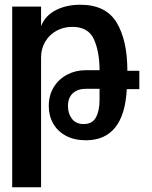

<svg xmlns="http://www.w3.org/2000/svg" viewBox="-20 -578 640 811"><path d="M31.5 -550H153.5V-467.5Q170.5 -511.5 215.2 -534.8Q260 -558 319 -558Q427 -558 472.5 -483Q518 -408 518 -279H568.5V-201.5H515.5Q510 -94 466.8 -39.8Q423.5 14.5 343 14.5Q294.5 14.5 259 -4.2Q223.5 -23 204.8 -56Q186 -89 186 -130.5Q186 -175.5 207 -209.8Q228 -244 263.8 -262.8Q299.5 -281.5 342 -281.5H400.5Q400.5 -358.5 377 -411.5Q353.5 -464.5 285 -464.5Q248.5 -464.5 218.2 -447.8Q188 -431 170.8 -401.5Q153.5 -372 153.5 -335.5V213H31.5ZM400.5 -155.5V-203H343.5Q308 -203 287.5 -184Q267 -165 267 -130Q267 -98 284 -76Q301 -54 333.5 -54Q370 -54 385.2 -82.2Q400.5 -110.5 400.5 -155.5Z"/></svg>

Font: JuliaMono
Style: Bold
Weight: 700
Monospace: yes
Designer: cormullion
Foundry: corm
Version: Version 0.055; ttfautohint (v1.8.4)